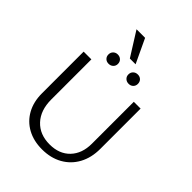

<svg xmlns="http://www.w3.org/2000/svg" viewBox="-284 -1154 1299 1299"><g transform="rotate(45 365.0 -504.5)"><path d="M94 -259V-658H168V-274Q168 -171 224 -111Q280 -51 375 -51Q467 -51 520.5 -107Q574 -163 574 -257V-658H639V-273Q639 -188 604.5 -124.5Q570 -61 507.5 -26Q445 9 362 9Q282 9 221.5 -24Q161 -57 127.5 -117.5Q94 -178 94 -259ZM417 -763Q417 -783 430 -795.5Q443 -808 463 -808Q483 -808 495.5 -795.5Q508 -783 508 -763Q508 -744 495.5 -731.5Q483 -719 463 -719Q443 -719 430 -731.5Q417 -744 417 -763ZM226 -763Q226 -783 239 -795.5Q252 -808 271 -808Q291 -808 304 -795.5Q317 -783 317 -763Q317 -744 304 -731.5Q291 -719 271 -719Q251 -719 238.5 -731.5Q226 -744 226 -763ZM348 -846 240 -1018H322L403 -846Z"/></g></svg>

Font: LXGW Bright TC
Style: Regular
Weight: 400
Designer: Christian Thalmann (Catharsis Fonts)
Foundry: LXGW / Christian Thalmann (Catharsis Fonts) / Fontworks Inc.
Version: Version 5.501